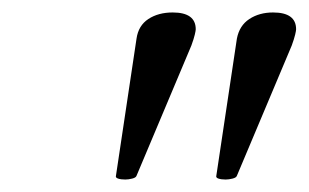

<svg xmlns="http://www.w3.org/2000/svg" viewBox="-20 -686 495 308"><path d="M181 -398Q174 -398 169.5 -399.5Q165 -401 166 -404L199 -624Q202 -645 218 -655.5Q234 -666 257 -666Q294 -666 294 -639Q294 -637 292.5 -630.5Q291 -624 287 -613L199 -404Q198 -401 192 -399.5Q186 -398 181 -398ZM342 -398Q335 -398 330.5 -399.5Q326 -401 327 -404L360 -624Q364 -645 380 -655.5Q396 -666 418 -666Q455 -666 455 -639Q455 -637 453.5 -630.5Q452 -624 448 -613L360 -404Q359 -401 353 -399.5Q347 -398 342 -398Z"/></svg>

Font: Junicode VF
Style: Italic
Weight: 400
Italic angle: -11°
Designer: Peter S. Baker
Version: Version 2.209